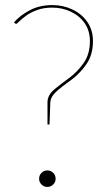

<svg xmlns="http://www.w3.org/2000/svg" viewBox="-20 -728 424 756"><path d="M167 -238V-323V-325Q167 -354 194.5 -376.5Q222 -399 251 -420Q285 -445 309.5 -480Q334 -515 334 -566Q334 -607 313.5 -636.5Q293 -666 259 -682Q225 -698 186 -698Q152 -698 126 -688.5Q100 -679 82.5 -666Q65 -653 55.5 -643.5Q46 -634 44 -634Q41 -634 38 -637L35 -640Q61 -669 99 -688.5Q137 -708 186 -708Q228 -708 264.5 -691Q301 -674 323.5 -642Q346 -610 346 -566Q346 -514 322 -478Q298 -442 264 -416Q245 -402 225 -387Q205 -372 192 -357Q179 -342 178 -324L175 -238ZM166 8Q153 8 143.5 -1.5Q134 -11 134 -24Q134 -38 143.5 -47.5Q153 -57 166 -57Q180 -57 189.5 -47.5Q199 -38 199 -24Q199 -11 189.5 -1.5Q180 8 166 8Z"/></svg>

Font: Aleo Thin
Style: Regular
Weight: 250
Designer: Alessio Laiso
Foundry: Alessio Laiso
Version: Version 2.001;gftools[0.9.29]